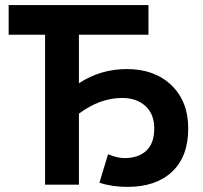

<svg xmlns="http://www.w3.org/2000/svg" viewBox="-20 -730 803 759"><path d="M483.9 8.8Q422.4 8.8 373 -7.8L407.2 -120.1Q444.3 -105 472.2 -105Q526.4 -105 558.1 -134Q589.8 -163.1 589.8 -222.2Q589.8 -279.3 554.7 -311Q519.5 -342.8 462.9 -342.8Q375.5 -342.8 292 -280.8V0H158.2V-592.8H14.2V-710H566.9V-592.8H292V-400.9Q377.9 -457 481 -457Q591.3 -457 657.7 -393.1Q724.1 -329.1 724.1 -222.2Q724.1 -111.3 660.4 -51.3Q596.7 8.8 483.9 8.8Z"/></svg>

Font: Rawline
Style: Bold
Weight: 700
Designer: Matt McInerney, Pablo Impallari, Rodrigo Fuenzalida
Foundry: Matt McInerney, Pablo Impallari, Rodrigo Fuenzalida
Version: Version 4.020;PS 004.020;hotconv 1.0.88;makeotf.lib2.5.64775